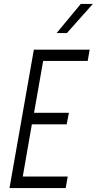

<svg xmlns="http://www.w3.org/2000/svg" viewBox="-20 -951 489 970"><path d="M433 -700 423 -643H198L152 -381H328L317 -323H141L95 -59H322L312 -1H28L151 -700ZM318 -784H266L388 -931H449Z"/></svg>

Font: Marvel
Style: Italic
Weight: 400
Italic angle: -12°
Designer: Carolina Trebol
Foundry: Carolina Trebol
Version: Version 1.001